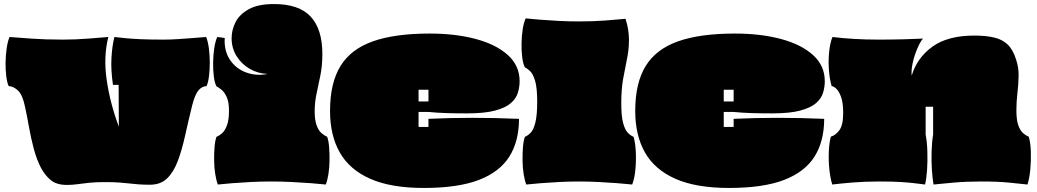

<svg xmlns="http://www.w3.org/2000/svg" viewBox="-20 -896 5129 950"><path d="M311 19Q260 19 231.5 -4.5Q203 -28 183 -65Q161 -108 147 -160.5Q133 -213 123.5 -267Q114 -321 104 -367Q92 -426 69.5 -447.5Q47 -469 23 -470Q15 -487 11 -518.5Q7 -550 7.5 -586.5Q8 -623 13 -657Q18 -691 27 -713Q65 -710 134.5 -705Q204 -700 290 -700Q355 -700 416.5 -705Q478 -710 516 -713Q491 -615 508 -499.5Q525 -384 568 -269L567 -476H539Q528 -550 531.5 -610Q535 -670 546 -713Q572 -710 601.5 -707Q631 -704 676.5 -702Q722 -700 793 -700Q823 -700 861.5 -702.5Q900 -705 937.5 -708Q975 -711 1000 -713Q1009 -691 1013.5 -657Q1018 -623 1018 -586.5Q1018 -550 1014 -518.5Q1010 -487 1002 -470Q979 -469 962 -449Q945 -429 931 -375Q912 -298 896.5 -227.5Q881 -157 860.5 -101.5Q840 -46 807.5 -14Q775 18 722 18Q688 18 663.5 16Q639 14 617 11.5Q595 9 568 7Q541 5 501 5Q452 5 419.5 8.5Q387 12 362.5 15.5Q338 19 311 19Z M1058 17Q1050 -3 1045 -34.5Q1040 -66 1039.5 -101Q1039 -136 1041.5 -167.5Q1044 -199 1051 -219Q1066 -225 1080 -238Q1094 -251 1103.5 -277Q1113 -303 1113 -348Q1113 -392 1101.5 -416.5Q1090 -441 1075.5 -452.5Q1061 -464 1051 -469Q1042 -486 1038 -517.5Q1034 -549 1034.5 -586Q1035 -623 1040 -657Q1045 -691 1055 -713Q1066 -712 1074 -710.5Q1082 -709 1092 -708Q1088 -646 1117 -601.5Q1146 -557 1196.5 -538Q1247 -519 1304 -530Q1256 -532 1215.5 -555.5Q1175 -579 1150.5 -618.5Q1126 -658 1126 -707Q1126 -748 1145.5 -786.5Q1165 -825 1211 -850.5Q1257 -876 1335 -876Q1460 -876 1517.5 -813.5Q1575 -751 1575 -629Q1575 -572 1565.5 -524.5Q1556 -477 1546.5 -433.5Q1537 -390 1537 -345Q1537 -302 1546.5 -276Q1556 -250 1570.5 -237.5Q1585 -225 1599 -219Q1606 -199 1608.5 -167.5Q1611 -136 1610.5 -101Q1610 -66 1605 -34.5Q1600 -3 1592 17Q1564 14 1519.5 10.5Q1475 7 1423 4.5Q1371 2 1319 2Q1271 2 1221.5 4.5Q1172 7 1129 10.5Q1086 14 1058 17Z M2077 34Q1914 34 1811.5 -11.5Q1709 -57 1661 -142Q1613 -227 1613 -347Q1613 -485 1664.5 -569Q1716 -653 1825 -691.5Q1934 -730 2106 -730Q2234 -730 2334.5 -703Q2435 -676 2493 -623.5Q2551 -571 2551 -494Q2551 -466 2542.5 -437.5Q2534 -409 2508 -386Q2482 -363 2430 -349Q2378 -335 2291 -335Q2233 -335 2186.5 -336.5Q2140 -338 2101 -342H2051V-268H2100V-308Q2312 -318 2548 -308Q2548 -197 2500 -121Q2452 -45 2349 -5.5Q2246 34 2077 34ZM2051 -394H2100V-452H2051Z M2584 17Q2576 -3 2571 -34.5Q2566 -66 2565.5 -101Q2565 -136 2567.5 -167.5Q2570 -199 2577 -219Q2592 -225 2606 -239.5Q2620 -254 2629 -290Q2638 -326 2638 -393Q2638 -462 2627.5 -496.5Q2617 -531 2602.5 -544.5Q2588 -558 2577 -563Q2568 -580 2564 -611.5Q2560 -643 2560.5 -679.5Q2561 -716 2566 -749.5Q2571 -783 2581 -805Q2610 -802 2653 -798.5Q2696 -795 2746.5 -792.5Q2797 -790 2845 -790Q2916 -790 2974.5 -794.5Q3033 -799 3075 -803Q3084 -775 3088 -749.5Q3092 -724 3092 -698Q3092 -651 3082.5 -605.5Q3073 -560 3063.5 -507.5Q3054 -455 3054 -385Q3054 -322 3063 -288Q3072 -254 3086 -239.5Q3100 -225 3115 -219Q3124 -188 3126 -142.5Q3128 -97 3123.5 -53.5Q3119 -10 3108 17Q3080 14 3036 10.5Q2992 7 2942 4.5Q2892 2 2845 2Q2797 2 2747.5 4.5Q2698 7 2655 10.5Q2612 14 2584 17Z M3587 34Q3424 34 3321.5 -11.5Q3219 -57 3171 -142Q3123 -227 3123 -347Q3123 -485 3174.5 -569Q3226 -653 3335 -691.5Q3444 -730 3616 -730Q3744 -730 3844.5 -703Q3945 -676 4003 -623.5Q4061 -571 4061 -494Q4061 -466 4052.5 -437.5Q4044 -409 4018 -386Q3992 -363 3940 -349Q3888 -335 3801 -335Q3743 -335 3696.5 -336.5Q3650 -338 3611 -342H3561V-268H3610V-308Q3822 -318 4058 -308Q4058 -197 4010 -121Q3962 -45 3859 -5.5Q3756 34 3587 34ZM3561 -394H3610V-452H3561Z M4098 17Q4088 -15 4083.5 -59Q4079 -103 4081 -147Q4083 -191 4091 -220Q4114 -226 4133 -251.5Q4152 -277 4152 -337Q4152 -388 4141.5 -416.5Q4131 -445 4118 -457Q4105 -469 4095 -470Q4085 -503 4081.5 -548.5Q4078 -594 4082.5 -639Q4087 -684 4099 -713Q4146 -707 4205 -703.5Q4264 -700 4326 -700Q4388 -700 4448 -701.5Q4508 -703 4547 -705Q4534 -691 4519.5 -657.5Q4505 -624 4496.5 -587Q4488 -550 4491 -522Q4518 -611 4594 -665.5Q4670 -720 4801 -720Q4858 -720 4898.5 -710.5Q4939 -701 4965.5 -676Q4992 -651 5007 -603Q5021 -562 5020 -519.5Q5019 -477 5014 -434.5Q5009 -392 5009 -350Q5009 -304 5018 -277.5Q5027 -251 5041.5 -238Q5056 -225 5070 -220Q5079 -191 5080.5 -147Q5082 -103 5078 -59Q5074 -15 5064 17Q5026 13 4972 7.5Q4918 2 4836 2Q4762 2 4698.5 7.5Q4635 13 4599 17Q4594 -10 4591 -54.5Q4588 -99 4589.5 -147Q4591 -195 4597 -230V-368H4560V-230Q4567 -195 4568.5 -147Q4570 -99 4567 -54.5Q4564 -10 4557 17Q4533 14 4504.5 10.5Q4476 7 4435 4.5Q4394 2 4333 2Q4258 2 4198.5 7Q4139 12 4098 17Z"/></svg>

Font: Oi
Style: Regular
Weight: 400
Designer: Kostas Bartsokas, Mohamad Dakak
Foundry: Foundry5
Version: Version 4.000